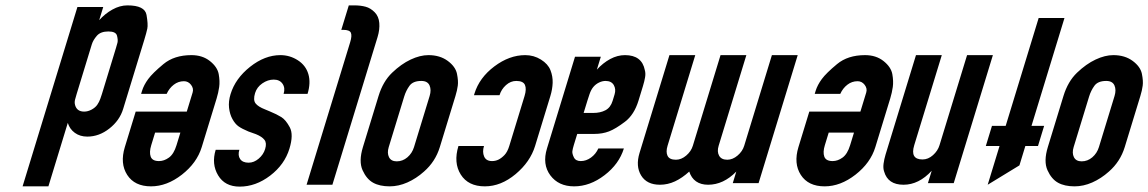

<svg xmlns="http://www.w3.org/2000/svg" viewBox="-20 -687 4270 714"><path d="M363.9 -661H267.9L64 6H160L232.1 -230C236.8 -214.7 245.5 -202.3 258.3 -193C271.1 -183.7 286.6 -179 304.6 -179C333.9 -179 361.3 -189 386.7 -209C412.2 -229 429.3 -253.3 438 -282L516.6 -539C521.9 -556.3 525.6 -570.2 527.8 -580.5C530 -590.8 529 -607.8 524.9 -631.5C520.8 -655.2 497.1 -667 453.8 -667C435.1 -667 416.5 -661.8 398 -651.5C379.5 -641.2 363.2 -628 348.9 -612ZM259.3 -296C257.4 -302.7 257.3 -309.5 259.1 -316.5C260.9 -323.5 262.8 -330.3 264.9 -337L321.4 -522C324.7 -532.7 330.9 -543.3 340.2 -554C349.5 -564.7 363.8 -570 383.1 -570C401.8 -570 412.5 -564.7 415.2 -554C417.9 -543.3 418.5 -534.7 416.8 -528C415 -521.3 413.2 -514.7 411.1 -508L358.9 -337C357.6 -333 355.7 -327.2 353 -319.5C350.3 -311.8 346.6 -304.5 341.8 -297.5C337 -290.5 330 -284.5 320.8 -279.5C311.6 -274.5 302.3 -272 293 -272C275 -272 263.8 -280 259.3 -296Z M664.1 -385C674.8 -385 683.6 -380.5 690.5 -371.5C697.4 -362.5 699.4 -353 696.3 -343L674.6 -272H484.6L444.2 -140C431.8 -99.3 434.8 -64.8 453.1 -36.5C471.4 -8.2 500.9 6 541.6 6C580.9 6 619.2 -8.5 656.4 -37.5C693.6 -66.5 718.2 -100.7 730.2 -140L785.6 -321C789.9 -335 793 -349.2 795.1 -363.5C797.1 -377.8 796.5 -393.8 793.3 -411.5C790 -429.2 779.1 -445.3 760.6 -460C742.1 -474.7 719.1 -482 691.8 -482C649.1 -482 614.4 -470.8 587.6 -448.5C560.7 -426.2 541.9 -407.7 531.1 -393C520.3 -378.3 512.6 -363.7 508.1 -349L504.8 -338H599.8C606.1 -352 614.9 -363.3 626.2 -372C637.5 -380.7 650.1 -385 664.1 -385ZM571.3 -88C554.7 -88 544.4 -93.5 540.4 -104.5C536.4 -115.5 537.1 -129.7 542.4 -147L556.8 -194H650.8L636.4 -147C629.7 -125 620.3 -109.7 608.3 -101C596.3 -92.3 584 -88 571.3 -88Z M997.9 -391C1012.6 -391 1023.5 -385.8 1030.7 -375.5C1037.8 -365.2 1039.2 -352.7 1034.7 -338H1123.7C1132.1 -365.3 1133.1 -389.8 1126.7 -411.5C1120.3 -433.2 1107.2 -450.3 1087.4 -463C1067.6 -475.7 1046.1 -482 1022.7 -482C984.1 -482 946.5 -467.5 909.9 -438.5C873.4 -409.5 849.2 -375.7 837.4 -337C831.9 -319 830 -302 831.8 -286C833.6 -270 837.8 -256 844.5 -244C851.1 -232 858.7 -223 867.2 -217C875.7 -211 887.9 -204.7 903.9 -198L931.9 -188C946.7 -182 957.2 -175 963.4 -167C969.7 -159 970.5 -147.7 966 -133C961.8 -119 953.8 -107 942 -97C930.3 -87 917.8 -82 904.4 -82C889.8 -82 879.3 -86.5 873.1 -95.5C866.8 -104.5 865.8 -116 870.1 -130H782.1C771.3 -94.7 774.3 -63 791.1 -35C807.8 -7 834.6 7 871.2 7C911.2 7 949.1 -6.7 984.8 -34C1020.5 -61.3 1044.3 -94.7 1056.3 -134C1066.9 -168.7 1067.4 -195.2 1057.7 -213.5C1047.9 -231.8 1037.5 -244.5 1026.3 -251.5C1015.1 -258.5 1000.6 -265.7 982.8 -273L966 -280C948.7 -286.7 936.8 -294.2 930.4 -302.5C923.9 -310.8 923.3 -323.7 928.6 -341C933.1 -355.7 942.1 -367.7 955.6 -377C969.2 -386.3 983.2 -391 997.9 -391Z M1120.1 0H1216.1L1384 -549C1389.7 -567.7 1391.9 -585.2 1390.5 -601.5C1389.2 -617.8 1383.4 -631.2 1373.3 -641.5C1363.1 -651.8 1351.9 -658.7 1339.5 -662C1327.2 -665.3 1313.4 -667 1298.1 -667H1277.1L1249.2 -576H1256.2C1272.2 -576 1281.8 -572.3 1284.9 -565C1288 -557.7 1287.1 -546 1282.2 -530Z M1556.8 -49C1585 -73.7 1604.6 -104 1615.6 -140L1673.7 -330C1678 -344 1680.9 -356.8 1682.4 -368.5C1684 -380.2 1683 -394.8 1679.4 -412.5C1675.8 -430.2 1664.4 -446.2 1645.1 -460.5C1625.8 -474.8 1601.8 -482 1573.2 -482C1552.5 -482 1530.5 -476.5 1507.1 -465.5C1483.7 -454.5 1460.7 -438.2 1438.1 -416.5C1415.5 -394.8 1398.7 -366 1387.7 -330L1329.6 -140C1318.8 -104.7 1318.4 -76 1328.3 -54C1338.2 -32 1351.3 -16.5 1367.6 -7.5C1383.8 1.5 1404.3 6 1429 6C1451 6 1472.9 1.2 1494.9 -8.5C1516.8 -18.2 1537.5 -31.7 1556.8 -49ZM1455.4 -87C1441.4 -87 1431.8 -92.2 1426.6 -102.5C1421.5 -112.8 1421.1 -125.3 1425.6 -140L1483.1 -328C1487.6 -342.7 1494.1 -356 1502.8 -368C1511.5 -380 1526.1 -386 1546.8 -386C1562.1 -386 1572.3 -380.5 1577.3 -369.5C1582.2 -358.5 1582.4 -345.3 1577.7 -330L1519.6 -140C1514.9 -124.7 1506.7 -112 1495 -102C1483.2 -92 1470.1 -87 1455.4 -87Z M1744.4 -339 1742.6 -333H1837.6C1842.1 -347.7 1850.1 -360.2 1861.6 -370.5C1873.1 -380.8 1885.8 -386 1899.8 -386C1917.1 -386 1927.9 -381 1932.2 -371C1936.5 -361 1936 -347.3 1930.7 -330L1873.8 -144C1869.3 -129.3 1863.4 -118.2 1856.1 -110.5C1848.7 -102.8 1841.3 -97.2 1833.9 -93.5C1826.4 -89.8 1818.4 -88 1809.7 -88C1795 -88 1785.3 -93.7 1780.4 -105C1775.5 -116.3 1775.3 -129.3 1779.8 -144H1684.8C1672.2 -102.7 1675 -67.3 1693.4 -38C1711.8 -8.7 1741.6 6 1783 6C1823 6 1861.1 -9.2 1897.4 -39.5C1933.6 -69.8 1957.8 -104.7 1969.8 -144L2026.7 -330C2031.8 -346.7 2034.6 -363 2035.2 -379C2035.7 -395 2033 -410.7 2027 -426C2021 -441.3 2009.2 -454.5 1991.6 -465.5C1974 -476.5 1954.5 -482 1933.1 -482C1893.8 -482 1855.5 -468 1818.3 -440C1781.1 -412 1756.5 -378.3 1744.4 -339Z M2378 -426C2370.8 -463.3 2346.2 -482 2304.2 -482C2285.5 -482 2267.2 -477.2 2249.2 -467.5C2231.3 -457.8 2214.7 -444.7 2199.6 -428L2214.3 -476H2118.3L2014.1 -135C2002 -95.7 2006.2 -62.3 2026.5 -35C2046.8 -7.7 2076.3 6 2115 6C2154.3 6 2192 -7.8 2228.1 -35.5C2264.3 -63.2 2288.2 -96.3 2300.1 -135H2205.1C2198.8 -121 2189.7 -109.7 2177.7 -101C2165.7 -92.3 2153 -88 2139.7 -88C2127 -88 2118.5 -92.7 2114 -102C2109.5 -111.3 2107.7 -119 2108.5 -125C2109.3 -131 2111.2 -138.7 2114 -148L2126.6 -189H2190.6C2210.6 -189 2228.7 -192.2 2245 -198.5C2261.3 -204.8 2280.9 -216.7 2303.8 -234C2326.8 -251.3 2343.7 -277.7 2354.5 -313L2371 -367C2374.7 -379 2377.3 -389.8 2378.9 -399.5C2380.6 -409.2 2380.3 -418 2378 -426ZM2258.2 -312C2253.1 -295.3 2244.2 -283.7 2231.5 -277C2218.8 -270.3 2203.8 -267 2186.4 -267H2150.4L2164.5 -313C2165.9 -317.7 2168.5 -325.5 2172.2 -336.5C2175.9 -347.5 2180.6 -356.5 2186.4 -363.5C2192.2 -370.5 2199.3 -376 2207.5 -380C2215.7 -384 2223.8 -386 2231.8 -386C2246.5 -386 2256.7 -380.8 2262.6 -370.5C2268.4 -360.2 2269.4 -348.7 2265.5 -336Z M2543.1 -49C2548.3 -33 2556.7 -20.8 2568.5 -12.5C2580.3 -4.2 2595.2 0 2613.2 0C2651.2 0 2686.2 -16.3 2718.1 -49L2705 -6H2801L2946.5 -482H2850.5L2747.5 -145C2743.2 -131 2735 -118.8 2722.8 -108.5C2710.7 -98.2 2697.9 -93 2684.6 -93C2669.9 -93 2659.8 -98 2654.2 -108C2648.6 -118 2648 -130.3 2652.5 -145L2755.5 -482H2659.5L2556.5 -145C2552.2 -131 2544 -118.8 2531.8 -108.5C2519.7 -98.2 2506.9 -93 2493.6 -93C2477.6 -93 2467.2 -97.8 2462.5 -107.5C2457.8 -117.2 2457.8 -129.7 2462.5 -145L2565.5 -482H2469.5L2358.2 -118C2348.3 -85.3 2350.2 -57.5 2364.2 -34.5C2378.2 -11.5 2401.5 0 2434.2 0C2453.5 0 2472.1 -4.2 2490 -12.5C2507.9 -20.8 2525.6 -33 2543.1 -49Z M3169.1 -385C3179.8 -385 3188.6 -380.5 3195.5 -371.5C3202.4 -362.5 3204.4 -353 3201.3 -343L3179.6 -272H2989.6L2949.2 -140C2936.8 -99.3 2939.8 -64.8 2958.1 -36.5C2976.4 -8.2 3005.9 6 3046.6 6C3085.9 6 3124.2 -8.5 3161.4 -37.5C3198.6 -66.5 3223.2 -100.7 3235.2 -140L3290.6 -321C3294.9 -335 3298 -349.2 3300.1 -363.5C3302.1 -377.8 3301.5 -393.8 3298.3 -411.5C3295 -429.2 3284.1 -445.3 3265.6 -460C3247.1 -474.7 3224.1 -482 3196.8 -482C3154.1 -482 3119.4 -470.8 3092.6 -448.5C3065.7 -426.2 3046.9 -407.7 3036.1 -393C3025.3 -378.3 3017.6 -363.7 3013.1 -349L3009.8 -338H3104.8C3111.1 -352 3119.9 -363.3 3131.2 -372C3142.5 -380.7 3155.1 -385 3169.1 -385ZM3076.3 -88C3059.7 -88 3049.4 -93.5 3045.4 -104.5C3041.4 -115.5 3042.1 -129.7 3047.4 -147L3061.8 -194H3155.8L3141.4 -147C3134.7 -125 3125.3 -109.7 3113.3 -101C3101.3 -92.3 3089 -88 3076.3 -88Z M3267.9 -49C3277.2 -16.3 3301.2 0 3339.9 0C3377.9 0 3412.9 -17.3 3444.8 -52L3430.7 -6H3526.7L3672.3 -482H3576.3L3473.8 -147C3469.6 -133 3461.5 -120.7 3449.5 -110C3437.6 -99.3 3424.6 -94 3410.6 -94C3379.3 -94 3369 -111.7 3379.8 -147L3482.3 -482H3386.3L3273.1 -112C3269.7 -100.7 3267.2 -89.3 3265.7 -78C3264.3 -66.7 3265 -57 3267.9 -49Z M3938.5 -620H3842.5L3719.9 -219H3668.9L3646 -144H3697L3653 0L3771 -72L3793 -144H3840L3862.9 -219H3815.9Z M4103.8 -49C4132 -73.7 4151.6 -104 4162.6 -140L4220.7 -330C4225 -344 4227.9 -356.8 4229.4 -368.5C4231 -380.2 4230 -394.8 4226.4 -412.5C4222.8 -430.2 4211.4 -446.2 4192.1 -460.5C4172.8 -474.8 4148.8 -482 4120.2 -482C4099.5 -482 4077.5 -476.5 4054.1 -465.5C4030.7 -454.5 4007.7 -438.2 3985.1 -416.5C3962.5 -394.8 3945.7 -366 3934.7 -330L3876.6 -140C3865.8 -104.7 3865.4 -76 3875.3 -54C3885.2 -32 3898.3 -16.5 3914.6 -7.5C3930.8 1.5 3951.3 6 3976 6C3998 6 4019.9 1.2 4041.9 -8.5C4063.8 -18.2 4084.5 -31.7 4103.8 -49ZM4002.4 -87C3988.4 -87 3978.8 -92.2 3973.6 -102.5C3968.5 -112.8 3968.1 -125.3 3972.6 -140L4030.1 -328C4034.6 -342.7 4041.1 -356 4049.8 -368C4058.5 -380 4073.1 -386 4093.8 -386C4109.1 -386 4119.3 -380.5 4124.3 -369.5C4129.2 -358.5 4129.4 -345.3 4124.7 -330L4066.6 -140C4061.9 -124.7 4053.7 -112 4042 -102C4030.2 -92 4017.1 -87 4002.4 -87Z"/></svg>

Font: Din Kursivschrift
Style: Condensed Italic Polish
Weight: 400
Version: Version 1.07